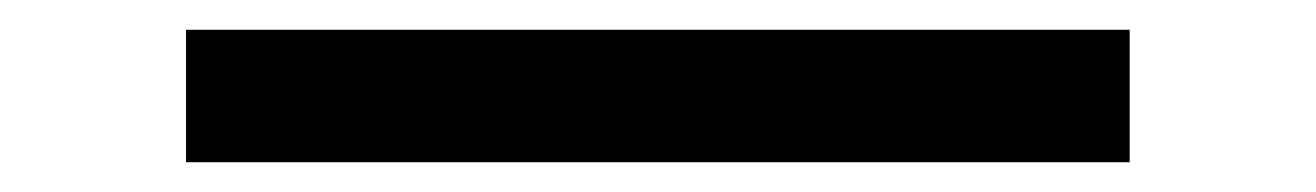

<svg xmlns="http://www.w3.org/2000/svg" viewBox="-20 51 884 129"><path d="M105 160V71H739V160Z"/></svg>

Font: Lexend Peta
Style: Regular
Weight: 400
Designer: Bonnie Shaver-Troup, Thomas Jockin
Foundry: Lexend
Version: Version 1.007